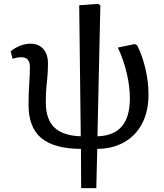

<svg xmlns="http://www.w3.org/2000/svg" viewBox="-20 -753 843 989"><path d="M398 216 397 14Q258 13 192.5 -42Q127 -97 127 -213Q127 -271 130.5 -320.5Q134 -370 134 -408Q134 -458 91 -458Q66 -458 45 -450L35 -488Q55 -506 82.5 -517Q110 -528 136 -528Q179 -528 203 -501Q227 -474 227 -427Q227 -389 224.5 -362Q222 -335 219 -304.5Q216 -274 216 -225Q216 -139 260 -96.5Q304 -54 396 -51L388 -726L484 -733L497 -726L482 -51Q649 -55 649 -246Q649 -307 633 -375.5Q617 -444 587 -508L674 -526L687 -519Q715 -462 730 -395.5Q745 -329 745 -266Q745 -181 713 -118.5Q681 -56 621.5 -21.5Q562 13 481 14L476 216Z"/></svg>

Font: Literata 7pt
Style: Regular
Weight: 400
Designer: Latin by Veronika Burian and Jose Scaglione. Greek by Irene Vlachou. Cyrillic by Vera Evstafieva.
Foundry: TypeTogether
Version: Version 3.002